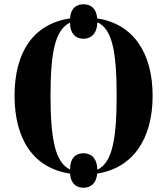

<svg xmlns="http://www.w3.org/2000/svg" viewBox="-20 -806 781 897"><path d="M370 71C402 71 430 53 434 5C601 -21 693 -157 693 -358C693 -561 601 -695 434 -720C430 -769 402 -786 370 -786C337 -786 311 -769 307 -720C134 -694 48 -560 48 -359C48 -158 134 -21 307 5C311 53 337 71 370 71ZM307 -14C241 -46 216 -146 216 -358C216 -570 240 -668 307 -700C308 -645 336 -625 370 -625C404 -625 433 -646 435 -702C502 -671 525 -573 525 -358C525 -144 501 -45 435 -13C433 -70 404 -90 370 -90C336 -90 308 -71 307 -14Z"/></svg>

Font: Noto Serif Display Condensed ExtraBold
Style: Regular
Weight: 800
Width: 3
Designer: Monotype Design Team
Foundry: Monotype Imaging Inc.
Version: Version 2.009